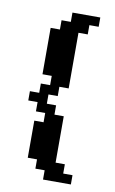

<svg xmlns="http://www.w3.org/2000/svg" viewBox="-79 -600 454 755"><g transform="rotate(10 148.0 -222.5)"><path d="M74.1 -111.1H111.1V-148.1H74.1V-185.2H37V-222.2H74.1V-259.3H111.1V-296.3H74.1V-481.5H111.1V-518.5H148.1V-555.6H259.3V-518.5H222.2V-481.5H185.2V-259.3H148.1V-222.2H111.1V-185.2H148.1V-148.1H185.2V37H222.2V74.1H259.3V111.1H148.1V74.1H111.1V37H74.1Z"/></g></svg>

Font: Jersey 15
Style: Regular
Weight: 400
Designer: Sarah Cadigan-Fried
Version: Version 1.001; ttfautohint (v1.8.4.7-5d5b)